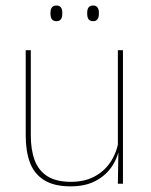

<svg xmlns="http://www.w3.org/2000/svg" viewBox="-20 -668 548 698"><path d="M92 -485.5V-175.5Q92 -123 106.2 -85.2Q120.5 -47.5 152.5 -27.2Q184.5 -7 238 -7Q288 -7 324.5 -26.8Q361 -46.5 383.2 -81.2Q405.5 -116 412 -160.5L421 -141.5H415.5Q411 -101 389.2 -66.5Q367.5 -32 329.2 -11.2Q291 9.5 237 9.5Q177 9.5 141 -12.8Q105 -35 89.2 -76.2Q73.5 -117.5 73.5 -174.5V-485.5ZM427 -485.5V0H408.5L410.5 -127H408.5V-485.5ZM185 -591Q174 -591 168.8 -597.8Q163.5 -604.5 163.5 -618.5V-621.5Q163.5 -634.5 168.8 -641.2Q174 -648 185 -648Q196 -648 201.2 -641.2Q206.5 -634.5 206.5 -621.5V-618.5Q206.5 -604.5 201.2 -597.8Q196 -591 185 -591ZM318.5 -591Q307.5 -591 302.2 -597.8Q297 -604.5 297 -618.5V-621.5Q297 -634.5 302.2 -641.2Q307.5 -648 318.5 -648Q329 -648 334.2 -641.2Q339.5 -634.5 339.5 -621.5V-618.5Q339.5 -604.5 334.2 -597.8Q329 -591 318.5 -591Z"/></svg>

Font: Anek Bangla Medium Thin
Style: Regular
Weight: 250
Version: Version 1.003